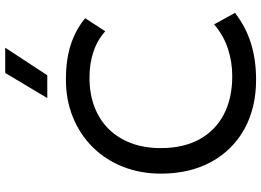

<svg xmlns="http://www.w3.org/2000/svg" viewBox="-153 -835 1003 737"><g transform="rotate(-90 348.5 -466.5)"><path d="M411 15Q302.5 15 221.2 -30.2Q140 -75.5 95.2 -157.8Q50.5 -240 50.5 -350Q50.5 -429.5 77 -496.2Q103.5 -563 152 -612Q200.5 -661 266.8 -688Q333 -715 411.5 -715Q489 -715 547 -695.8Q605 -676.5 647 -641L597 -564Q563 -594.5 518 -609.5Q473 -624.5 418.5 -624.5Q357 -624.5 307 -605.5Q257 -586.5 221.8 -550.8Q186.5 -515 167.5 -464.5Q148.5 -414 148.5 -351Q148.5 -264 182.2 -202.5Q216 -141 278 -108.8Q340 -76.5 424.5 -76.5Q479 -76.5 529.2 -92.8Q579.5 -109 623.5 -146L667.5 -66Q616 -25.5 552.2 -5.2Q488.5 15 411 15ZM340.5 -786.5 437 -948H534L428 -786.5Z"/></g></svg>

Font: Geologica Cursive Light
Style: Regular
Weight: 300
Designer: Sindre Bremnes, Frode Helland
Foundry: Monokrom Skriftforlag AS
Version: Version 1.010;gftools[0.9.28]